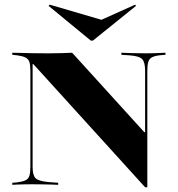

<svg xmlns="http://www.w3.org/2000/svg" viewBox="-20 -799 768 830"><path d="M607.3 10.5 124.2 -521.8H121V-201.6H111.3V-492.7Q111.3 -518.5 106.9 -531.5Q102.4 -544.4 90.3 -550.4Q78.2 -556.5 54.8 -559.7L33.1 -562.1V-571Q49.2 -571 71.8 -570.2Q94.4 -569.4 122.6 -569Q150.8 -568.5 181.5 -568.5H192.7Q222.6 -568.5 247.6 -569.4Q272.6 -570.2 291.9 -571L604 -227.4H607.3V-492.7Q607.3 -529 595.2 -542.7Q583.1 -556.5 541.1 -559.7L504.8 -562.1V-571Q522.6 -570.2 550.8 -569.4Q579 -568.5 612.1 -568.5Q629 -568.5 644.8 -569Q660.5 -569.4 673.4 -570.2Q686.3 -571 695.2 -571V-562.1L675 -560.5Q650.8 -558.1 638.3 -552Q625.8 -546 621.4 -532.3Q616.9 -518.5 616.9 -492.7V10.5ZM121 -78.2Q121 -41.9 133.5 -29Q146 -16.1 188.7 -12.1L231.5 -8.9V0Q219.4 -0.8 201.2 -1.2Q183.1 -1.6 161.3 -2Q139.5 -2.4 116.9 -2.4Q100 -2.4 84.3 -2Q68.5 -1.6 55.6 -1.2Q42.7 -0.8 33.1 0V-8.9L53.2 -10.5Q77.4 -13.7 89.9 -19.4Q102.4 -25 106.9 -38.7Q111.3 -52.4 111.3 -78.2V-201.6H121ZM564.5 -779 567.7 -773.4 381.5 -623.4H372.6L190.3 -773.4L194.4 -779L450.8 -704L365.3 -689.5Z"/></svg>

Font: Playfair 144pt SemiExpanded Black
Style: Regular
Weight: 900
Width: 6
Designer: Claus Eggers Sørensen
Foundry: Claus Eggers Sørensen
Version: Version 2.203